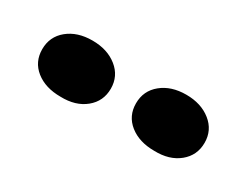

<svg xmlns="http://www.w3.org/2000/svg" viewBox="-31 -782 481 374"><g transform="rotate(30 210.0 -595.0)"><path d="M314.9 -532.2Q280.8 -532.2 259.3 -549.3Q237.8 -566.4 237.8 -594.7Q237.8 -623 259.3 -640.6Q280.8 -658.2 314.5 -658.2Q348.1 -658.2 370.1 -640.6Q392.1 -623 392.1 -594.7Q392.1 -566.4 370.6 -548.8Q349.1 -531.2 314.9 -532.2ZM104 -532.2Q69.8 -532.2 48.3 -549.3Q26.9 -566.4 26.9 -594.7Q26.9 -623 48.3 -640.6Q69.8 -658.2 103.5 -658.2Q137.2 -658.2 159.2 -640.6Q181.2 -623 181.2 -594.7Q181.2 -566.4 159.7 -548.8Q138.2 -531.2 104 -532.2Z"/></g></svg>

Font: Unna-Bold
Style: Bold
Weight: 700
Designer: Jorge de Buen U.
Foundry: Omnibus-Type
Version: Version 2.006;PS 002.006;hotconv 1.0.70;makeotf.lib2.5.58329